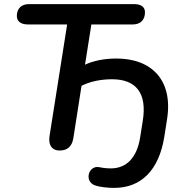

<svg xmlns="http://www.w3.org/2000/svg" viewBox="-20 -725 904 935"><path d="M536 190C668 190 754 103 780 -58L793 -141C825 -335 718 -440 547 -440C488 -440 434 -429 394 -410L425 -606H627C664 -606 686 -628 686 -665C686 -691 667 -705 633 -705H121C85 -705 62 -684 62 -647C62 -622 81 -606 115 -606H307L221 -61C215 -18 233 8 270 8C309 8 330 -12 337 -51L377 -307C422 -330 475 -339 526 -339C640 -339 698 -274 675 -135L662 -53C646 44 595 95 520 95C499 95 482 93 463 89C410 79 387 161 446 179C469 186 504 190 536 190Z"/></svg>

Font: SN Pro Semibold
Style: Italic
Weight: 600
Italic angle: -9°
Designer: Tobias Whetton
Foundry: Supernotes
Version: Version 1.001;Glyphs 3.2 (3249)